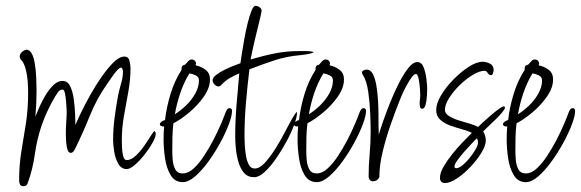

<svg xmlns="http://www.w3.org/2000/svg" viewBox="-20 -628 2003 662"><path d="M61 14Q52 14 49 8Q46 2 46 -5V-7Q46 -61 54 -108Q62 -155 69.5 -203.5Q77 -252 77 -310Q77 -326 75.5 -347.5Q74 -369 68.5 -390Q63 -411 52 -423Q48 -427 48 -433Q48 -442 56 -449Q64 -456 73 -457L82 -453Q94 -442 99 -414.5Q104 -387 105 -359Q106 -331 106 -315Q106 -293 105 -271Q104 -249 102 -226Q107 -239 116 -259.5Q125 -280 137.5 -300.5Q150 -321 164.5 -335Q179 -349 196 -349Q213 -349 222 -330.5Q231 -312 234.5 -285Q238 -258 239 -233.5Q240 -209 240 -197Q246 -212 259.5 -240Q273 -268 291.5 -301Q310 -334 331 -364Q352 -394 372 -413.5Q392 -433 409 -433Q423 -433 426.5 -418Q430 -403 430 -393Q430 -353 422.5 -312Q415 -271 407.5 -229Q400 -187 400 -144Q400 -139 400.5 -122Q401 -105 404.5 -90.5Q408 -76 417 -76Q432 -76 448 -91Q464 -106 477.5 -125.5Q491 -145 500.5 -160.5Q510 -176 513 -176Q517 -172 517 -166Q517 -156 506 -136Q495 -116 478.5 -95Q462 -74 445 -59.5Q428 -45 417 -45Q398 -45 387.5 -64Q377 -83 373.5 -107Q370 -131 370 -144Q370 -183 375 -221.5Q380 -260 387 -298Q391 -318 397.5 -340Q404 -362 404 -382Q404 -388 400 -394L398 -395Q392 -395 382 -383.5Q372 -372 363.5 -359Q355 -346 351 -341Q313 -287 290 -229.5Q267 -172 238 -113Q236 -109 232.5 -105Q229 -101 224 -101Q214 -101 210.5 -120.5Q207 -140 207 -165Q207 -188 208.5 -208.5Q210 -229 210 -237Q210 -241 209.5 -254Q209 -267 207.5 -282Q206 -297 203.5 -308Q201 -319 196 -319Q186 -319 180.5 -311Q175 -303 170 -295Q141 -246 123 -194Q107 -146 100 -95.5Q93 -45 76 2Q73 14 61 14Z M610 0Q583 0 568.5 -24Q554 -48 549 -82.5Q544 -117 544 -147Q544 -161 544.5 -172.5Q545 -184 546 -192H543Q531 -192 531 -201Q533 -206 538.5 -209.5Q544 -213 549 -214Q554 -258 568 -304Q582 -350 606 -387V-393Q606 -403 618 -405Q623 -410 628.5 -416.5Q634 -423 641 -423Q649 -423 653.5 -416.5Q658 -410 654 -403Q673 -399 688.5 -387.5Q704 -376 704 -354Q704 -325 682.5 -294.5Q661 -264 631.5 -239.5Q602 -215 578 -203Q575 -179 574.5 -154.5Q574 -130 574 -106Q574 -94 575.5 -76Q577 -58 584.5 -44Q592 -30 610 -30Q629 -30 647.5 -47Q666 -64 683.5 -90.5Q701 -117 716 -146Q731 -175 742 -201Q753 -227 758 -241Q760 -246 763 -250.5Q766 -255 772 -255Q780 -255 780 -245Q780 -229 769 -199.5Q758 -170 739.5 -136Q721 -102 698.5 -71Q676 -40 653 -20Q630 0 610 0ZM583 -234Q602 -246 621 -264Q640 -282 653 -305Q666 -328 666 -351Q666 -363 654 -368.5Q642 -374 633 -375Q614 -344 601.5 -307Q589 -270 583 -234Z M856 -17Q834 -17 821 -32.5Q808 -48 801.5 -71.5Q795 -95 793 -118.5Q791 -142 791 -157Q791 -211 795.5 -266Q800 -321 805 -375Q788 -368 772.5 -359Q757 -350 744 -336Q742 -334 739.5 -332Q737 -330 733 -330Q726 -330 719.5 -337Q713 -344 713 -351Q713 -360 725 -369.5Q737 -379 754.5 -387.5Q772 -396 787.5 -402Q803 -408 809 -410Q810 -418 813.5 -440.5Q817 -463 822 -491.5Q827 -520 833.5 -546.5Q840 -573 847 -590.5Q854 -608 861 -608Q868 -608 875 -603Q882 -598 882 -591Q882 -588 877 -566Q872 -544 864.5 -514.5Q857 -485 851.5 -459Q846 -433 844 -423Q888 -436 928.5 -444Q969 -452 1014 -452Q1018 -452 1029 -452Q1040 -452 1050.5 -451Q1061 -450 1061 -447Q1051 -443 1039.5 -441Q1028 -439 1017 -438Q969 -434 926.5 -420Q884 -406 840 -389Q833 -332 828 -273.5Q823 -215 823 -158Q823 -147 824 -128.5Q825 -110 828 -91.5Q831 -73 838 -60Q845 -47 858 -47Q875 -47 893 -66.5Q911 -86 929 -114.5Q947 -143 962 -172Q977 -201 988.5 -221Q1000 -241 1004 -242V-239Q1004 -224 994 -197Q984 -170 967.5 -139.5Q951 -109 931.5 -81Q912 -53 892.5 -35Q873 -17 856 -17Z M1072 0Q1045 0 1030.5 -24Q1016 -48 1011 -82.5Q1006 -117 1006 -147Q1006 -161 1006.5 -172.5Q1007 -184 1008 -192H1005Q993 -192 993 -201Q995 -206 1000.5 -209.5Q1006 -213 1011 -214Q1016 -258 1030 -304Q1044 -350 1068 -387V-393Q1068 -403 1080 -405Q1085 -410 1090.5 -416.5Q1096 -423 1103 -423Q1111 -423 1115.5 -416.5Q1120 -410 1116 -403Q1135 -399 1150.5 -387.5Q1166 -376 1166 -354Q1166 -325 1144.5 -294.5Q1123 -264 1093.5 -239.5Q1064 -215 1040 -203Q1037 -179 1036.5 -154.5Q1036 -130 1036 -106Q1036 -94 1037.5 -76Q1039 -58 1046.5 -44Q1054 -30 1072 -30Q1091 -30 1109.5 -47Q1128 -64 1145.5 -90.5Q1163 -117 1178 -146Q1193 -175 1204 -201Q1215 -227 1220 -241Q1222 -246 1225 -250.5Q1228 -255 1234 -255Q1242 -255 1242 -245Q1242 -229 1231 -199.5Q1220 -170 1201.5 -136Q1183 -102 1160.5 -71Q1138 -40 1115 -20Q1092 0 1072 0ZM1045 -234Q1064 -246 1083 -264Q1102 -282 1115 -305Q1128 -328 1128 -351Q1128 -363 1116 -368.5Q1104 -374 1095 -375Q1076 -344 1063.5 -307Q1051 -270 1045 -234Z M1266 -3Q1259 -3 1255 -8Q1251 -13 1251 -20Q1251 -58 1254.5 -96.5Q1258 -135 1258 -173Q1258 -198 1256.5 -236.5Q1255 -275 1249.5 -312.5Q1244 -350 1231 -370Q1230 -372 1229 -373.5Q1228 -375 1228 -377Q1228 -383 1234 -385.5Q1240 -388 1244 -388Q1258 -388 1266 -372Q1274 -356 1278 -331Q1282 -306 1283.5 -279.5Q1285 -253 1285 -231.5Q1285 -210 1285 -202Q1285 -192 1285.5 -183Q1286 -174 1286 -164Q1290 -178 1300 -207Q1310 -236 1324 -271.5Q1338 -307 1354.5 -339.5Q1371 -372 1387.5 -393Q1404 -414 1419 -414Q1434 -414 1441 -395Q1448 -376 1450.5 -354Q1453 -332 1453 -321Q1453 -314 1452 -297.5Q1451 -281 1447.5 -267Q1444 -253 1435 -253Q1427 -253 1427 -271Q1427 -279 1428 -286Q1429 -293 1429 -297Q1429 -302 1428 -320.5Q1427 -339 1423.5 -356Q1420 -373 1414 -373Q1408 -373 1399.5 -361.5Q1391 -350 1382.5 -334.5Q1374 -319 1367.5 -304.5Q1361 -290 1359 -284Q1344 -247 1327.5 -200Q1311 -153 1299.5 -105.5Q1288 -58 1288 -17Q1281 -3 1266 -3Z M1515 3Q1497 3 1497 -15Q1497 -32 1509.5 -53.5Q1522 -75 1540 -97.5Q1558 -120 1576.5 -139Q1595 -158 1607 -170Q1593 -177 1572.5 -182.5Q1552 -188 1531.5 -195.5Q1511 -203 1497.5 -215.5Q1484 -228 1484 -249Q1484 -271 1500.5 -299Q1517 -327 1543 -353.5Q1569 -380 1596 -397.5Q1623 -415 1644 -415Q1657 -415 1669.5 -408.5Q1682 -402 1682 -387Q1682 -383 1680 -376Q1678 -369 1673 -369Q1666 -369 1661.5 -376.5Q1657 -384 1651 -384Q1634 -384 1610.5 -370Q1587 -356 1565 -334.5Q1543 -313 1528.5 -290Q1514 -267 1514 -249Q1514 -237 1528 -228Q1542 -219 1561.5 -213Q1581 -207 1600 -201.5Q1619 -196 1628 -190Q1633 -195 1645 -206Q1657 -217 1672 -230Q1687 -243 1699.5 -252Q1712 -261 1717 -261Q1721 -261 1721 -257Q1721 -252 1711.5 -240.5Q1702 -229 1688.5 -216Q1675 -203 1663 -191.5Q1651 -180 1646 -175Q1655 -160 1655 -143Q1655 -126 1640 -101.5Q1625 -77 1602.5 -53Q1580 -29 1556 -13Q1532 3 1515 3ZM1553 -48Q1562 -48 1574.5 -58Q1587 -68 1599 -83Q1611 -98 1619.5 -112.5Q1628 -127 1628 -136Q1628 -146 1624 -151Q1618 -145 1605.5 -132Q1593 -119 1579.5 -103.5Q1566 -88 1556.5 -74.5Q1547 -61 1547 -54Q1547 -48 1553 -48Z M1793 0Q1766 0 1751.5 -24Q1737 -48 1732 -82.5Q1727 -117 1727 -147Q1727 -161 1727.5 -172.5Q1728 -184 1729 -192H1726Q1714 -192 1714 -201Q1716 -206 1721.5 -209.5Q1727 -213 1732 -214Q1737 -258 1751 -304Q1765 -350 1789 -387V-393Q1789 -403 1801 -405Q1806 -410 1811.5 -416.5Q1817 -423 1824 -423Q1832 -423 1836.5 -416.5Q1841 -410 1837 -403Q1856 -399 1871.5 -387.5Q1887 -376 1887 -354Q1887 -325 1865.5 -294.5Q1844 -264 1814.5 -239.5Q1785 -215 1761 -203Q1758 -179 1757.5 -154.5Q1757 -130 1757 -106Q1757 -94 1758.5 -76Q1760 -58 1767.5 -44Q1775 -30 1793 -30Q1812 -30 1830.5 -47Q1849 -64 1866.5 -90.5Q1884 -117 1899 -146Q1914 -175 1925 -201Q1936 -227 1941 -241Q1943 -246 1946 -250.5Q1949 -255 1955 -255Q1963 -255 1963 -245Q1963 -229 1952 -199.5Q1941 -170 1922.5 -136Q1904 -102 1881.5 -71Q1859 -40 1836 -20Q1813 0 1793 0ZM1766 -234Q1785 -246 1804 -264Q1823 -282 1836 -305Q1849 -328 1849 -351Q1849 -363 1837 -368.5Q1825 -374 1816 -375Q1797 -344 1784.5 -307Q1772 -270 1766 -234Z"/></svg>

Font: Licorice
Style: Regular
Weight: 400
Designer: Robert E. Leuschke
Foundry: Robert E. Leuschke
Version: Version 1.010; ttfautohint (v1.8.3)